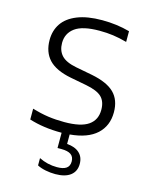

<svg xmlns="http://www.w3.org/2000/svg" viewBox="-114 -623 702 900"><g transform="rotate(15 237.0 -173.0)"><path d="M260 7.5V53.5Q299 56.5 320.2 76Q341.5 95.5 341.5 129Q341.5 165 315.8 184.8Q290 204.5 242.5 204.5Q219 204.5 195.2 199.8Q171.5 195 154.5 186V150.5Q195.5 171 241.5 171Q272 171 287 160.5Q302 150 302 127.5Q302 105 286.8 94.2Q271.5 83.5 240.5 83.5H221.5V9.5H219Q133 9.5 63.5 -12.5V-65Q105 -52.5 142 -47.2Q179 -42 220.5 -42Q300 -42 336.8 -67.5Q373.5 -93 373.5 -142Q373.5 -182.5 351.5 -204Q329.5 -225.5 275 -236L196 -251Q122 -265.5 88.2 -301.5Q54.5 -337.5 54.5 -396.5Q54.5 -442 77.5 -476.2Q100.5 -510.5 148.8 -530Q197 -549.5 269.5 -549.5Q341 -549.5 403.5 -532V-480Q367.5 -490 336.5 -494.2Q305.5 -498.5 270.5 -498.5Q188 -498.5 151.2 -471.5Q114.5 -444.5 114.5 -398Q114.5 -361 135.8 -337.8Q157 -314.5 209 -304.5L288 -289.5Q364.5 -274.5 399 -240.2Q433.5 -206 433.5 -146Q433.5 -80.5 389.8 -40.2Q346 0 260 7.5Z"/></g></svg>

Font: Encode Sans Semi Expanded Light
Style: Regular
Weight: 300
Width: 6
Designer: Multiple Designers
Foundry: Impallari Type
Version: Version 2.000